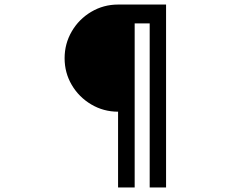

<svg xmlns="http://www.w3.org/2000/svg" viewBox="-20 -776 1040 844"><path d="M499 48H572V-673H638V48H710V-756H499Q435 -756 381 -724Q327 -692 295.5 -638Q264 -584 264 -520Q264 -456 295.5 -402.5Q327 -349 381 -317Q435 -285 499 -285Z"/></svg>

Font: SUIT SemiBold
Style: Regular
Weight: 600
Designer: Sunn Youn; Korean Glyphs from Source Han Sans (Sandoll Communications; Soo-young Jang, Joo-yeon Kang)
Foundry: Sunn
Version: Version 1.140